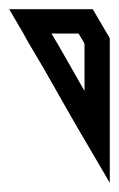

<svg xmlns="http://www.w3.org/2000/svg" viewBox="-20 -628 259 418"><path d="M0 -608 31 -555 42 -535 74 -481 136 -372 151 -346 164 -324 219 -230V-283V-438V-481V-535V-545L213 -555L182 -608H123H121H61ZM92 -555H151L163 -535L164 -532V-481V-430L136 -479L135 -481L104 -535Z"/></svg>

Font: ABC-Triangle-Monogram
Style: Regular
Weight: 400
Designer: Sadat Fauzi
Foundry: Intuisi Creative
Version: Version 001.000